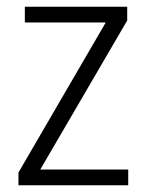

<svg xmlns="http://www.w3.org/2000/svg" viewBox="-20 -552 436 572"><path d="M362 0H35V-38L295 -485H54V-532H359V-491L100 -47H362Z"/></svg>

Font: Noto Sans Gurmukhi UI SemiCondensed Light
Style: Regular
Weight: 300
Width: 4
Designer: Jelle Bosma - Monotype Design Team
Foundry: Monotype Imaging Inc.
Version: Version 2.004; ttfautohint (v1.8.4.7-5d5b)